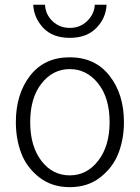

<svg xmlns="http://www.w3.org/2000/svg" viewBox="-20 -772 589 810"><path d="M107.4 -256.8Q107.4 -155.3 154.3 -93.8Q201.2 -32.2 274.4 -32.2Q346.7 -32.2 394.5 -94.2Q442.4 -156.2 442.4 -256.8Q442.4 -359.4 394 -419.9Q345.7 -480.5 274.4 -480.5Q203.1 -480.5 155.3 -419.9Q107.4 -359.4 107.4 -256.8ZM46.9 -256.8Q46.9 -375 106.9 -452.6Q167 -530.3 274.4 -530.3Q380.9 -530.3 441.9 -452.6Q502.9 -375 502.9 -256.8Q502.9 -186.5 480 -126.5Q457 -66.4 403.8 -24.4Q350.6 17.6 274.4 17.6Q198.2 17.6 145 -24.4Q91.8 -66.4 69.3 -126.5Q46.9 -186.5 46.9 -256.8ZM120.1 -752H169.9Q171.9 -710.9 201.7 -682.6Q231.4 -654.3 274.4 -654.3Q318.4 -654.3 348.1 -683.6Q377.9 -712.9 379.9 -752H429.7Q426.8 -695.3 386.2 -653.8Q345.7 -612.3 274.4 -612.3Q202.1 -612.3 162.6 -654.3Q123 -696.3 120.1 -752Z"/></svg>

Font: Gothic A1 Light
Style: Regular
Weight: 300
Version: Version 2.50